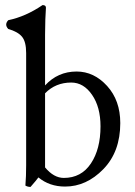

<svg xmlns="http://www.w3.org/2000/svg" viewBox="-20 -718 525 749"><path d="M155.8 -64.9Q189.9 -23.9 229 -23.9Q296.9 -23.9 334.5 -80.1Q372.1 -136.2 372.1 -225.1Q372.1 -300.3 339.1 -348.1Q306.2 -396 257.8 -396Q196.8 -396 155.8 -354ZM146 -698.2Q159.2 -698.2 159.2 -688Q156.2 -647.9 155.8 -583V-384.8Q205.6 -439 278.8 -439Q346.7 -439 397.9 -382.6Q449.2 -326.2 449.2 -237.8Q449.2 -126 383.1 -58.1Q316.9 9.8 233.9 9.8Q172.9 9.8 129.9 -25.9Q123 -16.1 99.1 11.2Q87.9 11.2 79.1 5.9Q82 -30.3 82 -73.2V-511.2Q82 -555.2 65.9 -574.7Q49.8 -594.2 12.2 -605Q-3.9 -622.1 12.2 -639.2Q80.1 -653.3 146 -698.2Z"/></svg>

Font: Linux Libertine Capitals
Style: Small Caps
Weight: 400
Designer: Philipp H. Poll
Foundry: Philipp H. Poll
Version: Version 5.1.3